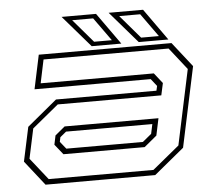

<svg xmlns="http://www.w3.org/2000/svg" viewBox="-50 -743 888 797"><g transform="rotate(-5 394.0 -344.0)"><path d="M108 0 27 -103 57.5 -245.5 182 -348.5H600.5L605 -368L581 -398.5H97L127 -540H680L761 -437L690 -103L565 0ZM123 -22H559.5L671.5 -114L738 -427L666 -518.5H145L124.5 -421H596L630 -378L619 -327.5H187.5L77.5 -237L51 -113ZM193 -119.5 159 -162 167 -200 208 -234H599L584 -163L531.5 -119.5ZM207 -141.5H526L563 -172L571.5 -212H212L186.5 -191L182.5 -172ZM668.5 -556H545L431 -688H574.5ZM630.5 -573.5 561 -670.5H473.5L556.5 -573.5ZM472.5 -556H349L235 -688H378.5ZM434.5 -573.5 365 -670.5H277.5L360.5 -573.5Z"/></g></svg>

Font: Tourney Expanded ExtraLight
Style: Italic
Weight: 200
Width: 7
Italic angle: -12°
Designer: Tyler Finck
Foundry: Etcetera Type Co
Version: Version 1.010; ttfautohint (v1.8.3)